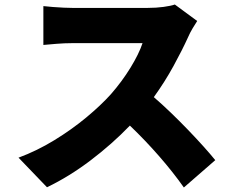

<svg xmlns="http://www.w3.org/2000/svg" viewBox="-20 -776 1040 850"><path d="M853 -683Q846 -673 833 -651Q820 -629 812 -610Q787 -555 748.5 -484.5Q710 -414 661 -346Q697 -315 736.5 -277Q776 -239 813 -200.5Q850 -162 881 -127.5Q912 -93 933 -67L794 54Q746 -14 684.5 -84.5Q623 -155 555 -220Q476 -138 381 -66Q286 6 188 53L62 -78Q143 -108 220 -155Q297 -202 362 -256Q427 -310 471 -359Q520 -415 557.5 -476Q595 -537 611 -585H300Q266 -585 229.5 -582Q193 -579 172 -577V-749Q190 -747 214.5 -745Q239 -743 262.5 -742Q286 -741 300 -741H634Q672 -741 704.5 -745.5Q737 -750 754 -756Z"/></svg>

Font: Source Han Sans CN Heavy
Style: Regular
Weight: 900
Designer: Ryoko NISHIZUKA 西塚涼子 (kana, bopomofo & ideographs); Paul D. Hunt (Latin, Greek & Cyrillic); Sandoll Communications 산돌커뮤니
Foundry: Adobe
Version: Version 2.000;hotconv 1.0.107;makeotfexe 2.5.65593